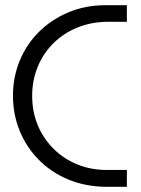

<svg xmlns="http://www.w3.org/2000/svg" viewBox="-20 -720 543 740"><path d="M388 0Q308 -1 242.5 -28.5Q177 -56 129.5 -104Q82 -152 56 -215.5Q30 -279 30 -351Q30 -423 56 -486Q82 -549 129.5 -596.5Q177 -644 242.5 -672Q308 -700 388 -700H469V-636H391Q330 -635 277.5 -613.5Q225 -592 186 -553.5Q147 -515 125.5 -463Q104 -411 104 -351Q104 -289 125.5 -237.5Q147 -186 186 -147Q225 -108 277.5 -86.5Q330 -65 391 -65H469V0Z"/></svg>

Font: MuseoModerno SemiBold Light
Style: Regular
Weight: 300
Version: Version 1.001